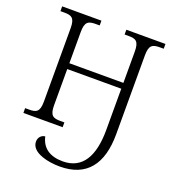

<svg xmlns="http://www.w3.org/2000/svg" viewBox="-165 -842 1099 1209"><g transform="rotate(20 384.0 -237.5)"><path d="M373 239C551 239 638 129 638 -74V-602C638 -672 661 -682 709 -682H735V-714H473V-682H500C548 -682 570 -672 570 -602V-393H208V-602C208 -672 231 -682 279 -682H306V-714H43V-682H70C117 -682 140 -672 140 -604V-111C140 -42 117 -32 70 -32H43V0H306V-32H279C231 -32 208 -42 208 -111V-354H570V-78C570 97 512 202 379 202C292 202 239 164 223 92C201 93 179 112 179 142C179 178 207 204 252 220C286 233 333 239 373 239Z"/></g></svg>

Font: Noto Serif Light
Style: Regular
Weight: 300
Designer: Monotype Design Team
Foundry: Monotype Imaging Inc.
Version: Version 2.013